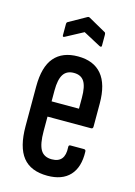

<svg xmlns="http://www.w3.org/2000/svg" viewBox="-105 -717 546 779"><g transform="rotate(15 168.0 -327.0)"><path d="M173 6Q103 6 69.5 -36Q36 -78 36 -166V-332Q36 -415 70 -454.5Q104 -494 169 -494Q235 -494 269 -453.5Q303 -413 303 -332V-235Q303 -226 295 -226H112V-165Q112 -111 126 -87Q140 -63 173 -63Q201 -63 214 -79Q227 -95 225 -127Q224 -137 232 -137H289Q297 -137 297 -128Q299 -63 267 -28.5Q235 6 173 6ZM112 -290H227V-336Q227 -383 213.5 -404Q200 -425 170 -425Q140 -425 126 -403.5Q112 -382 112 -336ZM96 -557Q87 -552 87 -561V-607Q87 -615 91 -617L164 -658Q169 -661 174 -658L247 -617Q251 -615 251 -607V-561Q251 -553 242 -557L169 -596Z"/></g></svg>

Font: Sofia Sans Extra Condensed Medium
Style: Regular
Weight: 500
Version: Version 4.100